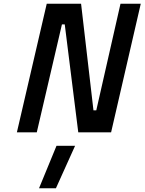

<svg xmlns="http://www.w3.org/2000/svg" viewBox="-20 -705 770 1023"><path d="M281 72H380L278 298H188ZM70 0 229 -685H412L478 -117H493L622 -685H730L572 0H397L325 -575H310L176 0Z"/></svg>

Font: Titillium Web
Style: SemiBold Italic
Weight: 600
Italic angle: -13°
Version: Version 1.001;PS 57.000;hotconv 1.0.70;makeotf.lib2.5.55311